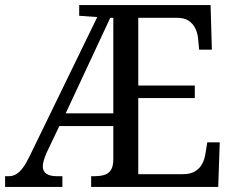

<svg xmlns="http://www.w3.org/2000/svg" viewBox="-20 -734 921 754"><path d="M0 0V-42H14Q31 -42 44.5 -50.5Q58 -59 70.5 -76Q83 -93 96 -120L362 -667L291 -672V-714H807L812 -539H762L758 -582Q756 -604 747 -622.5Q738 -641 721 -652.5Q704 -664 676 -664H523V-398H745V-349H523V-50H699Q728 -50 746.5 -61.5Q765 -73 774.5 -91.5Q784 -110 787 -132L794 -175H843L837 0H338V-42H351Q371 -42 388 -46.5Q405 -51 415 -65.5Q425 -80 425 -109V-239H213L163 -134Q156 -118 152 -104Q148 -90 148 -81Q148 -61 162.5 -51.5Q177 -42 204 -42H225V0ZM238 -289H425V-664H413Z"/></svg>

Font: Noto Serif Thai SemiCondensed
Style: Regular
Weight: 400
Width: 4
Designer: Monotype Design Team
Foundry: Monotype Imaging Inc.
Version: Version 2.002